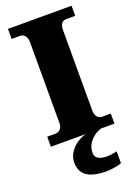

<svg xmlns="http://www.w3.org/2000/svg" viewBox="-176 -784 778 1093"><g transform="rotate(-20 213.0 -237.0)"><path d="M21 0V-61H74Q83 -61 92 -66.5Q101 -72 107 -82.5Q113 -93 113 -108V-600Q113 -618 107 -630Q101 -642 92 -647.5Q83 -653 74 -653H21V-714H406V-653H351Q339 -653 330.5 -647Q322 -641 317.5 -629.5Q313 -618 313 -599V-110Q313 -96 318.5 -84.5Q324 -73 332.5 -67Q341 -61 351 -61H406V0ZM273 240Q194 240 154.5 213.5Q115 187 115 130Q115 99 132 72Q149 45 176 26Q203 7 233 0H325Q304 6 282.5 21.5Q261 37 246.5 60Q232 83 232 115Q232 139 251.5 150Q271 161 301 161Q315 161 330.5 159Q346 157 364 153V224Q354 229 336.5 232.5Q319 236 301.5 238Q284 240 273 240Z"/></g></svg>

Font: Noto Serif Gujarati Black
Style: Regular
Weight: 900
Version: Version 2.102